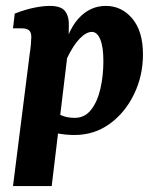

<svg xmlns="http://www.w3.org/2000/svg" viewBox="-20 -450 529 650"><path d="M232 7Q200 7 169 0.5Q138 -6 115 -14L151 -79Q170 -67 189 -59Q208 -51 233 -51Q267 -51 288.5 -78.5Q310 -106 320 -150Q330 -194 330 -243Q330 -291 319.5 -316.5Q309 -342 291 -342Q272 -342 250 -319.5Q228 -297 206 -251L191 -258Q206 -343 245 -386.5Q284 -430 338 -430Q392 -430 428 -387Q464 -344 464 -266Q464 -193 433.5 -130.5Q403 -68 351 -30.5Q299 7 232 7ZM24 180 81 -271Q83 -282 84.5 -299.5Q86 -317 86 -325Q86 -341 78 -347.5Q70 -354 54 -354H24L30 -404Q66 -418 96 -424Q126 -430 149 -430Q187 -430 200.5 -412Q214 -394 213 -364L212 -294L155 180Z"/></svg>

Font: Yrsa
Style: Bold Italic
Weight: 700
Italic angle: -7.10001°
Version: Version 2.004